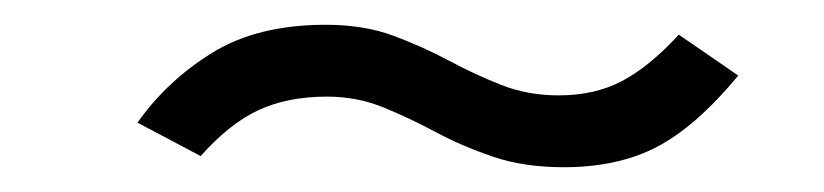

<svg xmlns="http://www.w3.org/2000/svg" viewBox="-20 -398 665 155"><path d="M435 -263Q403 -263 378 -271.5Q353 -280 331.5 -291.5Q310 -303 289 -311.5Q268 -320 244 -320Q212 -320 188.5 -309Q165 -298 142 -272L91 -299Q115 -333 151.5 -355.5Q188 -378 243 -378Q274 -378 298 -369Q322 -360 342.5 -349Q363 -338 384.5 -329.5Q406 -321 431 -321Q460 -321 482 -332.5Q504 -344 528 -370L576 -337Q542 -296 510.5 -279.5Q479 -263 435 -263Z"/></svg>

Font: Inconsolata Expanded
Style: Regular
Weight: 400
Width: 7
Monospace: yes
Designer: Raph Levien, Cyreal, Brenton Simpson
Foundry: Raph Levien, Cyreal, Google
Version: Version 3.100; ttfautohint (v1.8.4.7-5d5b)